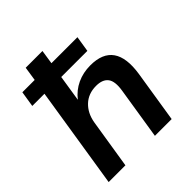

<svg xmlns="http://www.w3.org/2000/svg" viewBox="-198 -875 1013 1013"><g transform="rotate(-45 308.5 -368.0)"><path d="M35 0 125 -569H34L48 -657H140L152 -736H277L265 -657H459L445 -569H250L227 -422Q258 -462 303 -483Q348 -504 402 -504Q584 -504 551 -290L505 0H380L426 -290Q436 -352 415.5 -379Q395 -406 347 -406Q289 -406 251.5 -370.5Q214 -335 204 -276L160 0Z"/></g></svg>

Font: Mulish
Style: Bold Italic
Weight: 700
Italic angle: -9°
Designer: Vernon Adams
Foundry: Vernon Adams
Version: Version 3.603; ttfautohint (v1.8.3)